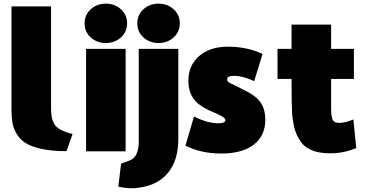

<svg xmlns="http://www.w3.org/2000/svg" viewBox="-20 -815 2010 1053"><path d="M378 -80 345 14Q268 14 212.5 2.5Q157 -9 124.5 -28Q92 -47 73.5 -77.5Q55 -108 49 -138.5Q43 -169 43 -212V-780H260V-221Q260 -151 286 -123.5Q312 -96 378 -80Z M560 -579Q512 -579 478 -609.5Q444 -640 444 -687Q444 -734 478 -764.5Q512 -795 560 -795Q609 -795 643 -764.5Q677 -734 677 -687Q677 -640 643 -609.5Q609 -579 560 -579ZM669 15H452V-547H669Z M850 -579Q801 -579 767 -609.5Q733 -640 733 -687Q733 -734 767 -764.5Q801 -795 849 -795Q898 -795 932 -764.5Q966 -734 966 -687Q966 -640 932 -609.5Q898 -579 850 -579ZM958 -54Q958 63 902.5 131.5Q847 200 744 214Q695 223 629 209L644 82Q696 66 710 54Q741 28 741 -40V-547H958Z M1435 -158Q1435 -71 1372 -22Q1309 27 1194 27Q1083 27 997 -16L1044 -176Q1118 -139 1177 -139Q1216 -139 1216 -156Q1216 -166 1197 -177.5Q1178 -189 1128 -209Q1067 -237 1040 -276Q1013 -315 1013 -372Q1013 -456 1072 -507.5Q1131 -559 1230 -559Q1335 -559 1420 -519Q1412 -494 1397 -444.5Q1382 -395 1374 -370Q1312 -399 1264 -399Q1226 -399 1226 -381Q1226 -374 1228.5 -369.5Q1231 -365 1238.5 -361Q1246 -357 1254 -353.5Q1262 -350 1278.5 -342Q1295 -334 1311 -325Q1382 -292 1408.5 -254Q1435 -216 1435 -158Z M1934 -3Q1880 20 1819 25Q1750 29 1703.5 14Q1657 -1 1632.5 -34Q1608 -67 1597.5 -103Q1587 -139 1582 -192Q1579 -246 1579 -382H1502V-547H1579V-680H1796V-547H1921V-382H1796V-222Q1796 -175 1804.5 -158Q1813 -141 1839 -141Q1874 -141 1918 -160Q1927 -66 1934 -3Z"/></svg>

Font: Repo
Style: ExtraBlack
Weight: 1000
Designer: Stefan Peev
Foundry: Context Ltd
Version: Version 001.000